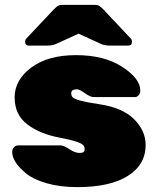

<svg xmlns="http://www.w3.org/2000/svg" viewBox="-20 -756 644 787"><path d="M327 -144Q327 -154 322 -160Q309 -176 226 -191.5Q143 -207 91.5 -246.5Q40 -286 40 -357Q40 -428 108 -479Q176 -530 291.5 -530Q407 -530 481 -482Q555 -434 555 -385Q555 -374 548.5 -366Q542 -358 533 -358H365Q350 -358 328 -374Q306 -390 295 -390Q272 -390 272 -374Q272 -364 277 -358Q290 -343 386 -329Q482 -315 529.5 -267.5Q577 -220 577 -162Q577 -81 504 -35Q431 11 297 11Q226 11 171 -5Q116 -21 87 -45Q30 -92 30 -133Q30 -144 37 -152Q44 -160 54 -160H228Q242 -160 264.5 -144.5Q287 -129 307 -129Q327 -129 327 -144ZM237 -736H367Q379 -736 385 -733Q391 -730 404 -717L516 -598Q521 -593 521 -585Q521 -569 505 -569H434Q408 -569 394 -576L302 -618L210 -576Q196 -569 170 -569H99Q83 -569 83 -585Q83 -593 88 -598L200 -717Q213 -730 219 -733Q225 -736 237 -736Z"/></svg>

Font: Rubik One
Style: Regular
Weight: 400
Designer: Hubert and Fischer with Elvire Volk Leonovitch
Foundry: Hubert and Fischer with Elvire Volk Leonovitch
Version: Version 1.001